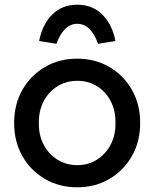

<svg xmlns="http://www.w3.org/2000/svg" viewBox="-20 -785 655 815"><path d="M40 -263Q40 -342 75 -403.5Q110 -465 170.5 -500.5Q231 -536 308 -536Q384 -536 444.5 -500.5Q505 -465 540 -403.5Q575 -342 575 -263Q575 -184 540 -122.5Q505 -61 444.5 -25.5Q384 10 308 10Q231 10 170.5 -25.5Q110 -61 75 -122.5Q40 -184 40 -263ZM470 -263Q471 -315 450 -355.5Q429 -396 392 -419Q355 -442 308 -442Q261 -442 223.5 -418.5Q186 -395 165 -354.5Q144 -314 145 -263Q144 -212 165 -171.5Q186 -131 223.5 -107.5Q261 -84 308 -84Q355 -84 392 -107.5Q429 -131 450 -171.5Q471 -212 470 -263ZM146 -611Q160 -682 202 -723.5Q244 -765 308 -765Q372 -765 414 -723.5Q456 -682 470 -611L396 -599Q383 -638 360.5 -661Q338 -684 308 -684Q278 -684 255.5 -661Q233 -638 220 -599Z"/></svg>

Font: Mach
Style: Regular
Weight: 400
Version: Version 1.002